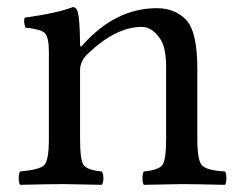

<svg xmlns="http://www.w3.org/2000/svg" viewBox="-20 -513 680 535"><path d="M211.9 -389.2Q302.7 -490.2 417 -490.2Q468.8 -490.2 500 -456.1Q529.8 -422.9 529.8 -321.8V-126Q529.8 -65.9 543 -52Q556.2 -38.1 606.9 -35.2Q610.8 -31.2 610.8 -16.6Q610.8 -2 606.9 2Q521 0 485.8 0Q464.8 0 380.9 2Q377 -2.9 377 -16.4Q377 -29.8 380.9 -35.2Q421.9 -39.1 432.4 -53Q442.9 -66.9 442.9 -126V-325.2Q442.9 -378.4 428.2 -401.9Q405.3 -438 375 -438Q300.8 -438 220.2 -358.9Q203.1 -339.8 203.1 -316.9V-126Q203.1 -66.9 213.1 -53Q223.1 -39.1 263.2 -35.2Q268.1 -30.3 268.1 -16.1Q268.1 -2 263.2 2Q179.2 0 159.2 0Q118.2 0 36.1 2Q32.2 -2 32.2 -15.9Q32.2 -29.8 36.1 -35.2Q90.3 -40 103.3 -53Q116.2 -65.9 116.2 -126V-368.2Q116.2 -410.2 104.5 -421.1Q92.8 -432.1 50.8 -436Q44.9 -453.1 48.8 -463.9Q138.7 -476.1 183.1 -493.2Q190.9 -493.2 194.8 -484.9Q202.6 -466.8 203.1 -389.2Q203.1 -377 211.9 -389.2Z"/></svg>

Font: Linux Libertine Mono
Style: Mono
Weight: 400
Designer: Philipp H. Poll
Foundry: Philipp H. Poll
Version: Version 5.1.7 ; ttfautohint (v0.9)